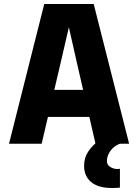

<svg xmlns="http://www.w3.org/2000/svg" viewBox="-20 -718 690 959"><path d="M130 -134V-269H541V-134ZM201 -698H448L625 0H457L366 -396L324 -582L281 -396L188 0H25ZM579 219Q572 220 563 220.5Q554 221 539 221Q471 221 435.5 191.5Q400 162 400 110Q400 69 421 38.5Q442 8 469.5 -12.5Q497 -33 517 -42L579 0Q550 10 532 35Q514 60 514 85Q514 107 531.5 116.5Q549 126 563 126Q566 126 569.5 126Q573 126 579 125Z"/></svg>

Font: Azeret Mono
Style: Bold
Weight: 700
Designer: Martin Vácha
Foundry: Displaay
Version: Version 1.002